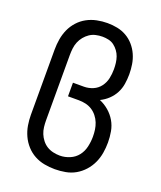

<svg xmlns="http://www.w3.org/2000/svg" viewBox="-139 -831 778 928"><g transform="rotate(20 250.0 -367.5)"><path d="M254 8Q227 8 200 3Q173 -2 149 -15Q125 -28 106.5 -48.5Q88 -69 76.5 -94Q65 -119 60.5 -146Q56 -173 56 -200V-535Q56 -562 60.5 -589Q65 -616 76 -640.5Q87 -665 105.5 -685.5Q124 -706 148 -719Q172 -732 199 -737.5Q226 -743 253 -743Q279 -743 304 -738Q329 -733 351 -720.5Q373 -708 390 -688.5Q407 -669 417.5 -645.5Q428 -622 432 -596.5Q436 -571 436 -546Q436 -521 432 -496Q428 -471 416.5 -449Q405 -427 386.5 -409.5Q368 -392 345 -381Q371 -370 392.5 -351.5Q414 -333 428 -309Q442 -285 447 -257Q452 -229 452 -201Q452 -174 447.5 -147Q443 -120 431.5 -95Q420 -70 401.5 -49.5Q383 -29 359.5 -15.5Q336 -2 308.5 3Q281 8 254 8ZM254 -62Q280 -62 305 -72.5Q330 -83 346 -103.5Q362 -124 368 -150.5Q374 -177 374 -203Q374 -221 371.5 -238.5Q369 -256 362.5 -272.5Q356 -289 344.5 -303.5Q333 -318 318 -327.5Q303 -337 285.5 -341Q268 -345 250 -345H194V-415H250Q274 -415 296.5 -424.5Q319 -434 333.5 -453.5Q348 -473 353 -496.5Q358 -520 358 -544Q358 -560 356 -576Q354 -592 349 -606.5Q344 -621 334.5 -634Q325 -647 312.5 -656.5Q300 -666 284 -669.5Q268 -673 253 -673Q235 -673 218 -669Q201 -665 187 -655.5Q173 -646 162 -632.5Q151 -619 144.5 -603Q138 -587 136 -569.5Q134 -552 134 -535V-200Q134 -183 136 -165.5Q138 -148 144.5 -132Q151 -116 162 -102Q173 -88 187.5 -79Q202 -70 219.5 -66Q237 -62 254 -62Z"/></g></svg>

Font: Iosevka www.saffi
Style: Regular
Weight: 400
Monospace: yes
Designer: Belleve Invis
Foundry: Belleve Invis
Version: Version 22.0.2; ttfautohint (v1.8.3)